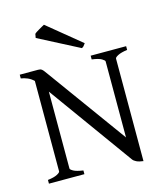

<svg xmlns="http://www.w3.org/2000/svg" viewBox="-125 -938 898 1047"><g transform="rotate(-15 324.5 -414.5)"><path d="M24.4 0V-21Q60.5 -25.4 77.9 -34.7Q95.2 -43.9 95.2 -50.8V-561Q79.1 -576.2 61.3 -583.7Q43.5 -591.3 24.4 -594.2V-615.2H127.9Q135.3 -615.2 139.9 -614Q144.5 -612.8 149.4 -608.9Q154.3 -605 159.9 -597.4Q165.5 -589.8 174.8 -577.1L495.6 -134.8V-564Q495.6 -569.8 479.7 -579.3Q463.9 -588.9 424.8 -594.2V-615.2H625V-594.2Q589.8 -589.4 572 -580.1Q554.2 -570.8 554.2 -564V14.6Q529.8 11.7 515.9 4.9Q502 -2 496.1 -10.3L153.8 -484.9V-50.8Q153.8 -44.9 170.2 -35.6Q186.5 -26.4 224.6 -21V0ZM411.1 -689.5Q404.3 -680.2 400.6 -675.5Q397 -670.9 389.2 -667.5L160.2 -786.1L164.1 -808.1Q167.5 -812 175 -816.9Q182.6 -821.8 191.4 -826.9Q200.2 -832 208.5 -836.7Q216.8 -841.3 222.2 -844.2Z"/></g></svg>

Font: Noto Serif Devanagari
Style: Bold
Weight: 700
Designer: Monotype Design Team
Foundry: Monotype Imaging Inc.
Version: Version 1.01